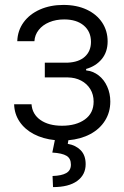

<svg xmlns="http://www.w3.org/2000/svg" viewBox="-20 -557 502 776"><path d="M230.5 -48.8Q287.6 -48.8 323 -74.2Q358.4 -99.6 358.4 -146.5Q358.4 -174.8 345 -196.8Q331.5 -218.8 307.9 -231.2Q284.2 -243.7 253.9 -244.1H161.1V-303.7H252.9Q298.8 -305.7 323.2 -328.1Q347.7 -350.6 347.7 -387.7Q347.7 -429.2 318.6 -453.9Q289.6 -478.5 239.3 -478.5Q206.1 -478.5 179.2 -467.3Q152.3 -456.1 136.5 -436Q120.6 -416 119.1 -390.6H49.8Q51.3 -433.6 75.4 -466.8Q99.6 -500 141.6 -518.6Q183.6 -537.1 236.3 -537.1Q290 -537.1 330.6 -518.1Q371.1 -499 393.1 -465.6Q415 -432.1 415 -389.6Q415 -347.2 391.4 -318.4Q367.7 -289.6 328.1 -278.3V-272.5Q356.4 -269.5 378.7 -252.2Q400.9 -234.9 413.3 -207Q425.8 -179.2 425.8 -146.5Q425.8 -103.5 404.5 -69.6Q383.3 -35.6 345 -15.1Q306.6 5.4 256.3 9.8L253.9 24.4Q286.1 29.8 306.2 50.3Q326.2 70.8 326.2 106.4Q326.2 149.4 292 174.3Q257.8 199.2 194.3 199.2L192.4 154.3Q228.5 153.3 247.6 142.6Q266.6 131.8 266.6 108.4Q266.6 83.5 249 72.8Q231.4 62 191.4 59.6L201.7 9.3Q153.8 4.4 116.9 -14.9Q80.1 -34.2 59.1 -65.4Q38.1 -96.7 37.1 -135.7H107.4Q110.4 -95.2 143.6 -72Q176.8 -48.8 230.5 -48.8Z"/></svg>

Font: Pretendard Light
Style: Regular
Weight: 300
Designer: Base glyphs from Inter by Rasmus Andersson; Hangeul glyphs from Noto Sans CJK(Source Han Sans) by Jang Soo-young and Kan
Foundry: Kil Hyung-jin
Version: Version 1.309